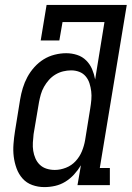

<svg xmlns="http://www.w3.org/2000/svg" viewBox="-20 -755 540 783"><path d="M161 8Q161 8 161 8Q161 8 161 8Q161 8 161 8Q161 8 161 8Q135 8 111.5 -0.5Q88 -9 72 -27Q56 -45 47.5 -68.5Q39 -92 36 -116.5Q33 -141 35 -167.5Q37 -194 41 -219L62 -349Q66 -373 73 -396Q80 -419 91.5 -440.5Q103 -462 120 -481Q137 -500 158 -513Q179 -526 203 -532Q227 -538 250 -538Q273 -538 294.5 -531Q316 -524 331.5 -508.5Q347 -493 355.5 -473Q364 -453 368 -431L406 -665H235L222 -590H146L170 -735H497L387 -70H428V0H296L310 -81Q298 -61 282 -43.5Q266 -26 246.5 -14Q227 -2 205 3Q183 8 161 8ZM204 -62Q226 -62 249 -71Q272 -80 288.5 -98Q305 -116 314 -138Q323 -160 327 -183L348 -313Q351 -331 352.5 -348.5Q354 -366 352 -382.5Q350 -399 345 -415Q340 -431 329.5 -443.5Q319 -456 303.5 -462Q288 -468 270 -468Q254 -468 237.5 -464Q221 -460 206 -451Q191 -442 179.5 -429Q168 -416 159.5 -401Q151 -386 146.5 -370Q142 -354 139 -338L117 -208Q115 -191 114 -173.5Q113 -156 115.5 -140Q118 -124 124.5 -109Q131 -94 142.5 -83Q154 -72 170 -67Q186 -62 203 -62Z"/></svg>

Font: Iosevka Slab Oblique
Style: Regular
Weight: 400
Italic angle: -9°
Monospace: yes
Designer: Belleve Invis
Foundry: Belleve Invis
Version: Version 11.1.1; ttfautohint (v1.8.3)